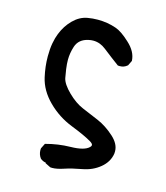

<svg xmlns="http://www.w3.org/2000/svg" viewBox="-101 -600 701 811"><g transform="rotate(15 250.0 -194.5)"><path d="M134.8 72.3Q134.8 69.3 135.3 64.9L146.5 42.5Q200.2 27.8 254.9 26.9Q314.9 25.9 335 5.4Q339.8 0.5 339.8 -3.4Q339.8 -10.3 326.2 -18.1Q297.4 -35.2 237.8 -58.6Q176.8 -82.5 130.9 -128.2Q85 -173.8 72.8 -228.5Q62.5 -273.9 62.5 -317.9Q62.5 -350.6 67.1 -375.7Q71.8 -400.9 79.1 -418.9Q93.8 -457 121.3 -484.6Q148.9 -512.2 182.6 -518.1Q205.1 -522 227.1 -522Q270 -522 307.6 -508.8Q334 -500 370.6 -465.8Q408.7 -431.2 410.6 -392.1V-390.6L399.9 -368.7L398.9 -368.2Q385.7 -356.4 366.2 -356.4Q363.3 -356.4 358.4 -356.9Q323.7 -382.3 287.1 -411.1Q261.2 -431.6 231.4 -431.6Q221.7 -431.6 210.9 -429.2Q169.9 -420.4 158.2 -385.3Q148.4 -355 148.4 -325.7Q148.4 -308.1 151.6 -284.9Q154.8 -261.7 157.7 -248Q163.1 -222.7 196.3 -190.2Q229.5 -157.7 263.2 -143.6L335 -113.3Q373 -97.2 408.7 -64.9Q440.9 -35.6 440.9 -3.4Q440.9 1.5 440.4 6.8Q434.6 43.9 402.6 70.3Q370.6 96.7 326.2 104.7Q281.7 112.8 252.2 122.8Q222.7 132.8 202.1 132.8Q198.2 132.8 193.8 132.3L170.4 120.6V118.2Q157.7 116.7 146.5 107.4Q134.8 91.8 134.8 72.3Z"/></g></svg>

Font: Bakudai
Style: Medium
Weight: 500
Version: Version 1.48